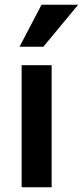

<svg xmlns="http://www.w3.org/2000/svg" viewBox="-20 -786 348 806"><path d="M70.8 0V-512.2H196.8V0ZM162.1 -589.8H62L154.3 -766.1H308.1Z"/></svg>

Font: Clear Sans
Style: Bold
Weight: 700
Foundry: Intel Corporation
Version: Version 1.00